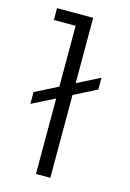

<svg xmlns="http://www.w3.org/2000/svg" viewBox="-108 -745 542 800"><g transform="rotate(15 162.5 -345.0)"><path d="M32 -276V-327L290 -458V-407ZM130 0V-639H36V-690H192V0Z"/></g></svg>

Font: Mozilla Headline ExtraLight
Style: Regular
Weight: 200
Designer: Studio DRAMA
Foundry: Studio DRAMA
Version: Version 1.000